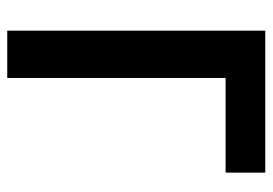

<svg xmlns="http://www.w3.org/2000/svg" viewBox="-131 -620 751 529"><g transform="rotate(90 244.5 -355.5)"><path d="M455.6 -710.9V-601.6H194.8V0H64.5V-710.9Z"/></g></svg>

Font: Roboto Condensed SemiBold
Style: Regular
Weight: 600
Designer: Christian Robertson
Foundry: Google
Version: Version 3.008; 2023